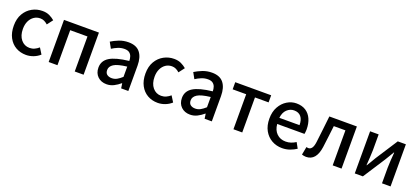

<svg xmlns="http://www.w3.org/2000/svg" viewBox="31 -1455 5101 2360"><g transform="rotate(20 2581.5 -275.0)"><path d="M311 14Q236 14 176.5 -20Q117 -54 82.5 -119Q48 -184 48 -275Q48 -367 86 -431.5Q124 -496 186 -530Q248 -564 320 -564Q373 -564 412 -545.5Q451 -527 481 -501L424 -426Q402 -446 378 -457.5Q354 -469 326 -469Q280 -469 244 -444.5Q208 -420 187.5 -376.5Q167 -333 167 -275Q167 -187 210.5 -134.5Q254 -82 322 -82Q357 -82 387 -96Q417 -110 442 -132L490 -55Q452 -21 405 -3.5Q358 14 311 14Z M604 0V-551H1061V0H945V-458H719V0Z M1364 14Q1293 14 1247.5 -29.5Q1202 -73 1202 -146Q1202 -235 1280.5 -283.5Q1359 -332 1531 -351Q1531 -383 1521.5 -410Q1512 -437 1489.5 -453.5Q1467 -470 1426 -470Q1383 -470 1342.5 -453.5Q1302 -437 1267 -414L1224 -492Q1267 -519 1323.5 -541.5Q1380 -564 1446 -564Q1549 -564 1597.5 -502.5Q1646 -441 1646 -331V0H1552L1543 -63H1539Q1502 -31 1458 -8.5Q1414 14 1364 14ZM1399 -78Q1435 -78 1466 -95Q1497 -112 1531 -143V-277Q1409 -263 1361 -232Q1313 -201 1313 -155Q1313 -114 1337.5 -96Q1362 -78 1399 -78Z M2033 14Q1958 14 1898.5 -20Q1839 -54 1804.5 -119Q1770 -184 1770 -275Q1770 -367 1808 -431.5Q1846 -496 1908 -530Q1970 -564 2042 -564Q2095 -564 2134 -545.5Q2173 -527 2203 -501L2146 -426Q2124 -446 2100 -457.5Q2076 -469 2048 -469Q2002 -469 1966 -444.5Q1930 -420 1909.5 -376.5Q1889 -333 1889 -275Q1889 -187 1932.5 -134.5Q1976 -82 2044 -82Q2079 -82 2109 -96Q2139 -110 2164 -132L2212 -55Q2174 -21 2127 -3.5Q2080 14 2033 14Z M2456 14Q2385 14 2339.5 -29.5Q2294 -73 2294 -146Q2294 -235 2372.5 -283.5Q2451 -332 2623 -351Q2623 -383 2613.5 -410Q2604 -437 2581.5 -453.5Q2559 -470 2518 -470Q2475 -470 2434.5 -453.5Q2394 -437 2359 -414L2316 -492Q2359 -519 2415.5 -541.5Q2472 -564 2538 -564Q2641 -564 2689.5 -502.5Q2738 -441 2738 -331V0H2644L2635 -63H2631Q2594 -31 2550 -8.5Q2506 14 2456 14ZM2491 -78Q2527 -78 2558 -95Q2589 -112 2623 -143V-277Q2501 -263 2453 -232Q2405 -201 2405 -155Q2405 -114 2429.5 -96Q2454 -78 2491 -78Z M3021 0V-458H2844V-551H3314V-458H3136V0Z M3660 14Q3585 14 3524 -20.5Q3463 -55 3427 -119.5Q3391 -184 3391 -275Q3391 -365 3427 -429.5Q3463 -494 3520.5 -529Q3578 -564 3642 -564Q3715 -564 3765 -531.5Q3815 -499 3841 -440.5Q3867 -382 3867 -304Q3867 -287 3865 -271.5Q3863 -256 3861 -245H3504Q3511 -166 3557 -121.5Q3603 -77 3674 -77Q3711 -77 3743 -88Q3775 -99 3805 -118L3845 -45Q3808 -20 3760.5 -3Q3713 14 3660 14ZM3503 -325H3767Q3767 -396 3735.5 -434.5Q3704 -473 3644 -473Q3592 -473 3551.5 -435Q3511 -397 3503 -325Z M3974 14Q3958 14 3945 11Q3932 8 3919 4L3939 -101Q3945 -100 3951.5 -98.5Q3958 -97 3965 -97Q3992 -97 4010 -122Q4028 -147 4035 -203Q4046 -289 4055.5 -376.5Q4065 -464 4075 -551H4435V0H4319V-458H4167Q4158 -387 4150 -315.5Q4142 -244 4132 -172Q4106 14 3974 14Z M4608 0V-551H4720V-345Q4720 -302 4716 -250Q4712 -198 4709 -145H4713Q4728 -170 4748.5 -203.5Q4769 -237 4783 -262L4970 -551H5076V0H4964V-205Q4964 -248 4968 -300.5Q4972 -353 4976 -406H4971Q4956 -381 4936 -347Q4916 -313 4901 -289L4714 0Z"/></g></svg>

Font: Source Han Sans TC Medium
Style: Regular
Weight: 500
Designer: Ryoko NISHIZUKA Ë•øÂ°öÊ∂ºÂ≠ê (kana, bopomofo & ideographs); Paul D. Hunt (Latin, Greek & Cyrillic); Sandoll Communicatio
Foundry: Adobe
Version: Version 2.004;hotconv 1.0.118;makeotfexe 2.5.65603